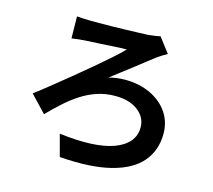

<svg xmlns="http://www.w3.org/2000/svg" viewBox="-114 -909 1229 1107"><g transform="rotate(15 500.0 -355.5)"><path d="M217 -755Q229 -754 251 -752.5Q273 -751 298 -751Q314 -751 347.5 -751Q381 -751 422.5 -751.5Q464 -752 507 -753.5Q550 -755 585.5 -756Q621 -757 640 -758Q658 -760 678 -762.5Q698 -765 712 -769L779 -681Q766 -674 750 -664Q734 -654 724 -647Q702 -631 674.5 -609Q647 -587 614.5 -562Q582 -537 549 -511.5Q516 -486 483 -461Q508 -468 533.5 -471Q559 -474 578 -474Q666 -474 733 -442Q800 -410 837 -355Q874 -300 874 -230Q874 -131 815.5 -62Q757 7 636.5 37.5Q516 68 331 54L296 -76Q400 -63 482 -66.5Q564 -70 620.5 -90.5Q677 -111 707 -146.5Q737 -182 737 -231Q737 -290 686.5 -329.5Q636 -369 550 -369Q492 -369 441.5 -352Q391 -335 346.5 -306Q302 -277 260.5 -239.5Q219 -202 179 -161L85 -260Q125 -290 176 -331Q227 -372 281.5 -416.5Q336 -461 387 -504Q438 -547 479 -583.5Q520 -620 544 -645Q527 -645 502.5 -644Q478 -643 449 -641Q420 -639 392 -637.5Q364 -636 340.5 -635Q317 -634 302 -633Q284 -632 260 -629.5Q236 -627 219 -624Z"/></g></svg>

Font: Farlight84_Sys_V01
Style: Bold
Weight: 700
Designer: Monotype Design Team, Nadine Chahine and Nizar Qandah
Foundry: Monotype Imaging Inc.
Version: Version 2.004;October 31, 2024;FontCreator 14.0.0.2814 64-bi